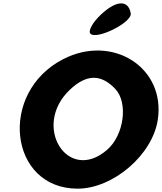

<svg xmlns="http://www.w3.org/2000/svg" viewBox="-20 -1180 970 1150"><path d="M359 -826C-32 -626 33 -50 445 -50C657 -50 893 -252 925 -462C973 -774 656 -978 359 -826ZM670 -648C749 -565 723 -371 622 -283C386 -78 169 -425 398 -642C497 -736 584 -738 670 -648ZM584 -1092C535 -1046 507 -995 521 -979C556 -938 773 -1046 763 -1100C749 -1182 677 -1180 584 -1092Z"/></svg>

Font: Hussar Skorodowane
Style: Ky
Weight: 700
Foundry: Cannot Into Space Fonts
Version: Version 0.892